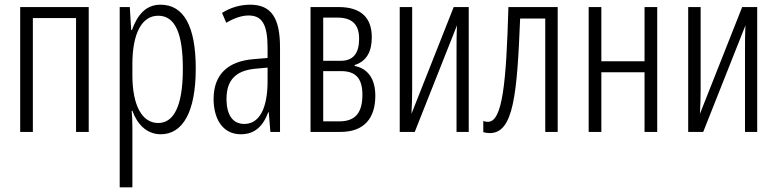

<svg xmlns="http://www.w3.org/2000/svg" viewBox="-20 -562 3311 818"><path d="M358 -532H66V0H120V-485H304V0H358Z M664 -542C600 -542 565 -497 542 -434H539L533 -532H490V236H544V-19C544 -45 543 -70 541 -90H544C563 -37 602 10 665 10C758 10 814 -84 814 -270C814 -452 762 -542 664 -542ZM654 -495C728 -495 759 -416 759 -269C759 -103 717 -38 654 -38C586 -38 544 -111 544 -242V-289C544 -417 583 -495 654 -495Z M1046 -542C1004 -542 962 -530 926 -507L944 -465C981 -487 1013 -496 1039 -496C1096 -496 1120 -459 1120 -358V-315L1060 -310C951 -301 890 -245 890 -140C890 -61 925 10 1006 10C1071 10 1103 -31 1123 -84H1125L1132 0H1173V-360C1173 -485 1136 -542 1046 -542ZM1120 -274V-216C1120 -106 1088 -34 1021 -34C973 -34 945 -70 945 -141C945 -220 984 -261 1066 -269Z M1564 -403C1564 -485 1520 -532 1422 -532H1303V0H1431C1532 0 1579 -59 1579 -154C1579 -225 1548 -270 1491 -281V-285C1543 -301 1564 -344 1564 -403ZM1510 -397C1510 -335 1485 -303 1432 -303H1357V-487H1417C1482 -487 1510 -456 1510 -397ZM1524 -158C1524 -82 1494 -45 1426 -45H1357V-259H1433C1493 -259 1524 -231 1524 -158Z M1736 -532H1683V0H1747L1927 -454C1925 -416 1925 -375 1925 -337V0H1977V-532H1913L1733 -77C1735 -112 1736 -147 1736 -181Z M2356 0V-532H2146C2137 -210 2121 -43 2059 -43C2051 -43 2045 -44 2039 -47V1C2049 4 2057 5 2067 5C2168 5 2183 -160 2196 -483H2303V0Z M2542 -532H2488V0H2542V-254H2726V0H2780V-532H2726V-301H2542Z M2965 -532H2912V0H2976L3156 -454C3154 -416 3154 -375 3154 -337V0H3206V-532H3142L2962 -77C2964 -112 2965 -147 2965 -181Z"/></svg>

Font: Noto Sans Display Condensed Light
Style: Regular
Weight: 300
Width: 3
Designer: Monotype Design Team
Foundry: Monotype Imaging Inc.
Version: Version 1.900